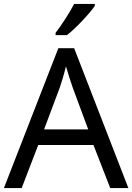

<svg xmlns="http://www.w3.org/2000/svg" viewBox="-20 -964 679 984"><path d="M466 -934V-944H360C337 -899 294 -833 265 -796V-784H323C370 -820 441 -897 466 -934ZM545 0H638L360 -717H279L0 0H91L176 -221H459ZM352 -517 432 -301H206L287 -517C295 -540 308 -583 318 -624C325 -599 346 -533 352 -517Z"/></svg>

Font: Noto Sans Newa
Style: Regular
Weight: 400
Designer: Monotype Design Team
Foundry: Monotype Imaging Inc.
Version: Version 2.007